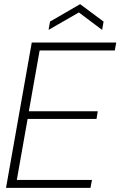

<svg xmlns="http://www.w3.org/2000/svg" viewBox="-20 -905 580 925"><path d="M9 0 133 -700H540L533 -662H171L119 -369H451L445 -332H113L61 -38H423L416 0ZM214 -761 221 -801 366 -885 479 -801 472 -761 360 -845Z"/></svg>

Font: DM Sans 36pt ExtraLight
Style: Italic
Weight: 250
Italic angle: -10°
Designer: Colophon Foundry, Jonny Pinhorn
Foundry: Colophon Foundry
Version: Version 4.004;gftools[0.9.30]